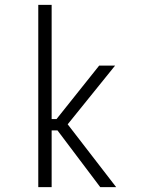

<svg xmlns="http://www.w3.org/2000/svg" viewBox="-20 -770 590 790"><path d="M137.5 0V-750H192.5V-280H212.5L388 -500H453.5L258.5 -258.5L458 0H392.5L216.5 -233.5H192.5V0Z"/></svg>

Font: Trispace SemiCondensed ExtraLight
Style: Regular
Weight: 200
Width: 4
Designer: Tyler Finck
Foundry: Etcetera Type Company
Version: Version 1.210; ttfautohint (v1.8.3)